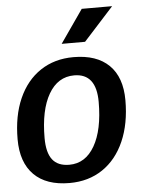

<svg xmlns="http://www.w3.org/2000/svg" viewBox="-55 -821 671 875"><g transform="rotate(-5 280.5 -383.0)"><path d="M9 -209Q9 -316 44 -395Q79 -474 143.5 -517Q208 -560 295 -560Q401 -560 457.5 -504.5Q514 -449 514 -344Q514 -237 479 -157Q444 -77 379.5 -33.5Q315 10 228 10Q122 10 65.5 -46.5Q9 -103 9 -209ZM392 -347Q392 -477 291 -477Q216 -477 174 -404.5Q132 -332 132 -204Q132 -137 157 -105Q182 -73 234 -73Q308 -73 350 -146Q392 -219 392 -347ZM352 -776H491L354 -625H247Z"/></g></svg>

Font: Krub SemiBold
Style: Italic
Weight: 600
Italic angle: -8°
Designer: Ekaluck Peanpanawate
Foundry: Cadson Demak Co.,Ltd.
Version: Version 1.000; ttfautohint (v1.6)